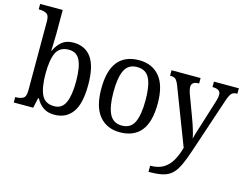

<svg xmlns="http://www.w3.org/2000/svg" viewBox="-126 -976 1862 1430"><g transform="rotate(15 804.5 -260.5)"><path d="M331 10Q278 10 244 -14.5Q210 -39 190 -78H184L167 0H17V-42H24Q55 -42 77 -54Q99 -66 99 -114V-650Q99 -695 76.5 -706.5Q54 -718 24 -718H17V-760H191V-576Q191 -558 190 -532Q189 -506 188.5 -482Q188 -458 187 -445H190Q211 -491 244.5 -518.5Q278 -546 333 -546Q423 -546 471 -479.5Q519 -413 519 -269Q519 -124 470 -57Q421 10 331 10ZM314 -51Q374 -51 399.5 -107.5Q425 -164 425 -270Q425 -379 399.5 -432.5Q374 -486 313 -486Q243 -486 216.5 -431.5Q190 -377 190 -269Q190 -163 216.5 -107Q243 -51 314 -51Z M836 10Q736 10 678 -59Q620 -128 620 -269Q620 -409 675.5 -477.5Q731 -546 839 -546Q940 -546 997.5 -477.5Q1055 -409 1055 -269Q1055 -128 999.5 -59Q944 10 836 10ZM838 -42Q906 -42 933.5 -99.5Q961 -157 961 -269Q961 -381 933.5 -437Q906 -493 837 -493Q770 -493 742 -437Q714 -381 714 -269Q714 -157 742.5 -99.5Q771 -42 838 -42Z M1120 192Q1182 192 1222 167.5Q1262 143 1286.5 99.5Q1311 56 1327 -1L1158 -441Q1145 -473 1132.5 -483.5Q1120 -494 1093 -494H1090V-536H1314V-494H1311Q1256 -494 1256 -452Q1256 -433 1266 -404L1330 -232Q1345 -192 1357.5 -151Q1370 -110 1374 -85Q1380 -113 1390 -143.5Q1400 -174 1410 -206L1471 -402Q1480 -430 1480 -451Q1480 -494 1420 -494H1417V-536H1609V-494H1606Q1579 -494 1565 -480Q1551 -466 1535 -418L1395 1Q1371 74 1349 120.5Q1327 167 1300 192.5Q1273 218 1232.5 228.5Q1192 239 1129 239H1120Z"/></g></svg>

Font: Noto Serif Khmer SemiCondensed
Style: Regular
Weight: 400
Width: 4
Designer: Danh Hong and the Monotype Design Team
Foundry: Monotype Imaging Inc.
Version: Version 2.004; ttfautohint (v1.8.4.7-5d5b)